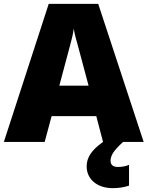

<svg xmlns="http://www.w3.org/2000/svg" viewBox="-32 -737 766 997"><path d="M553 240C583 240 611 236 638 227V119C622 126 603 130 580 130C555 130 542 119 542 97C542 84 547 71 555 57C564 43 581 24 607 0H714L478 -717H221L-12 0H200L236 -134H468L503 0C442 43 418 82 418 127C418 194 473 240 553 240ZM428 -292H276L331 -498C341 -536 346 -553 351 -588C357 -552 362 -539 373 -498Z"/></svg>

Font: Frost ExtraBold
Style: Regular
Weight: 800
Designer: Lee Frost
Foundry: Lee Frost for Ice Communication Norge AS
Version: Version 2.011;hotconv 1.0.107;makeotfexe 2.5.65593